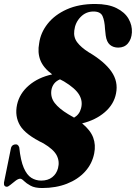

<svg xmlns="http://www.w3.org/2000/svg" viewBox="-28 -733 685 968"><path d="M184.5 215Q147.5 215 126.2 203.2Q105 191.5 93.2 179.8Q81.5 168 74 168Q64 168 50.5 178.2Q37 188.5 25 198.5Q13 208.5 7 208.5Q-10 208.5 -8 187.5L26.5 17.5Q29 -1 45.5 -4.5Q63 -8.5 69 10Q76 77 91.8 113.2Q107.5 149.5 130 163.5Q152.5 177.5 179.5 177.5Q213.5 177.5 235.2 160.5Q257 143.5 264.5 115Q273.5 80.5 257.8 50.2Q242 20 191.5 -10Q100.5 -54 73 -100.5Q45.5 -147 58 -205.5Q70.5 -262 117.5 -302.2Q164.5 -342.5 235 -358Q190 -391.5 175.2 -430.2Q160.5 -469 169.5 -515Q176.5 -568 212.2 -613.2Q248 -658.5 308.8 -685.8Q369.5 -713 452 -713Q517.5 -713 559.2 -692.2Q601 -671.5 620 -638.5Q639 -605.5 637 -569.5Q635 -535.5 617 -514.2Q599 -493 568 -493Q543 -493 526.2 -507.2Q509.5 -521.5 505 -554L501.5 -586.5Q499.5 -628.5 489 -651.8Q478.5 -675 443.5 -675Q405 -675 378 -647Q351 -619 346.5 -579Q342 -545.5 361.2 -519.8Q380.5 -494 418.5 -470Q498.5 -423 533.8 -372.2Q569 -321.5 557 -262Q546.5 -207 500.2 -167.2Q454 -127.5 386 -111Q428 -76.5 441.8 -39.5Q455.5 -2.5 447 40Q436.5 93 400.8 132.2Q365 171.5 309.5 193.2Q254 215 184.5 215ZM315.5 -157.5Q331.5 -148.5 345.5 -140Q372.5 -155.5 380.5 -186.5Q390.5 -223 370.8 -255.8Q351 -288.5 294.5 -322.5Q284 -327.5 274.5 -333Q237.5 -317.5 231 -278Q226 -242 248 -213.5Q270 -185 315.5 -157.5Z"/></svg>

Font: Fraunces 72pt S000 Black
Style: Italic
Weight: 900
Italic angle: -16°
Version: Version 1.000; ttfautohint (v1.8.3)